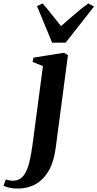

<svg xmlns="http://www.w3.org/2000/svg" viewBox="-146 -841 566 1116"><path d="M177.5 20Q167 100.5 136.5 152.5Q106 204.5 60.2 229.8Q14.5 255 -42 255Q-68 255 -90.2 250.5Q-112.5 246 -125.5 238L-112 202Q-103.5 205 -92.2 207.2Q-81 209.5 -71.5 209.5Q-44.5 209.5 -25.8 195.8Q-7 182 5.8 155.8Q18.5 129.5 27.2 90.2Q36 51 43 0L103.5 -457L43.5 -481L48.5 -506L227 -534.5L249 -520ZM157 -593 69 -805.5 101.5 -821Q127.5 -792 154.2 -757.5Q181 -723 208.5 -689.5Q248 -722.5 286 -756.2Q324 -790 367 -821L400.5 -803L235.5 -593Z"/></svg>

Font: Merriweather 96pt
Style: Bold Italic
Weight: 700
Italic angle: -7.8°
Version: Version 2.101